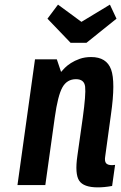

<svg xmlns="http://www.w3.org/2000/svg" viewBox="-20 -799 523 829"><path d="M308.1 -457.1Q343.9 -457.1 347.6 -424.6Q351.4 -392.1 337.3 -290.4L314.1 -126.3Q302.7 -47.9 321.9 -18.9Q341.1 10 402.1 10Q416.3 10 430.9 8.6Q445.6 7.3 464.1 3.9L476.9 -87.1Q465.4 -85.9 464.1 -85.9Q444.1 -85.9 437.5 -95Q430.9 -104.1 434.3 -124.1L459.1 -304.9Q479.3 -445.7 459.6 -499.2Q439.9 -552.7 373.6 -552.7Q346 -552.7 324.1 -544.9Q302.3 -537.1 286.3 -526.8Q270.3 -516.4 259.7 -505.8Q249.1 -495.1 243.7 -488.4L225.4 -542.7H131.1L55.4 0H175.7L216.6 -292.6Q229.7 -386.6 249.5 -421.9Q269.3 -457.1 308.1 -457.1ZM353.4 -614.3 483 -718.3 454.6 -779 331.6 -704.6 230.4 -779 184.9 -718.3 284.7 -614.3Z"/></svg>

Font: Secuela ExtLt
Style: Italic
Weight: 200
Italic angle: -8°
Designer: Fernando Haro
Foundry: deFharo
Version: Version 1.704